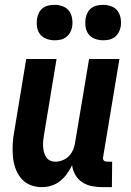

<svg xmlns="http://www.w3.org/2000/svg" viewBox="-20 -763 540 791"><path d="M152 8Q126 8 103.5 -1.5Q81 -11 66 -29.5Q51 -48 43 -71.5Q35 -95 33 -120.5Q31 -146 32.5 -172Q34 -198 39 -223L88 -520H213L161 -206Q159 -195 158 -183Q157 -171 157.5 -159.5Q158 -148 161 -137Q164 -126 169.5 -116.5Q175 -107 185.5 -102Q196 -97 208 -97Q223 -97 238.5 -103Q254 -109 265 -121Q276 -133 282 -148Q288 -163 290 -179L347 -520H472L405 -117Q404 -113 404.5 -109Q405 -105 407.5 -102Q410 -99 414 -98Q418 -97 422 -97H442L441 8H404Q381 8 359.5 4Q338 0 320 -11.5Q302 -23 291 -41.5Q280 -60 277 -82Q268 -64 256 -47Q244 -30 227.5 -17Q211 -4 191.5 2Q172 8 152 8ZM405 -597Q388 -597 371.5 -603Q355 -609 345 -622Q335 -635 332.5 -652.5Q330 -670 333 -688Q335 -700 341 -711.5Q347 -723 357.5 -730.5Q368 -738 380.5 -740.5Q393 -743 405 -743Q422 -743 438.5 -737Q455 -731 464.5 -718Q474 -705 477 -687.5Q480 -670 477 -652Q475 -640 468.5 -628.5Q462 -617 451.5 -609.5Q441 -602 429 -599.5Q417 -597 405 -597ZM205 -597Q188 -597 171.5 -603Q155 -609 145 -622Q135 -635 132.5 -652.5Q130 -670 133 -688Q135 -700 141 -711.5Q147 -723 157.5 -730.5Q168 -738 180.5 -740.5Q193 -743 205 -743Q222 -743 238.5 -737Q255 -731 264.5 -718Q274 -705 277 -687.5Q280 -670 277 -652Q275 -640 268.5 -628.5Q262 -617 251.5 -609.5Q241 -602 229 -599.5Q217 -597 205 -597Z"/></svg>

Font: Iosevka Term Curly Extrabold
Style: Italic
Weight: 800
Italic angle: -9°
Designer: Belleve Invis
Foundry: Belleve Invis
Version: Version 32.3.0